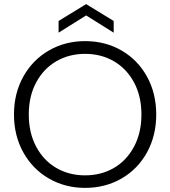

<svg xmlns="http://www.w3.org/2000/svg" viewBox="-20 -907 828 934"><path d="M48 -350Q48 -453 93.5 -534.5Q139 -616 218 -661.5Q297 -707 394 -707Q492 -707 571 -661.5Q650 -616 695 -534.5Q740 -453 740 -350Q740 -247 695 -165.5Q650 -84 571 -38.5Q492 7 394 7Q297 7 218 -38.5Q139 -84 93.5 -165.5Q48 -247 48 -350ZM668 -350Q668 -439 632 -506Q596 -573 534 -609Q472 -645 394 -645Q316 -645 254 -609Q192 -573 156 -506Q120 -439 120 -350Q120 -261 156 -193.5Q192 -126 254 -90Q316 -54 394 -54Q472 -54 534 -90Q596 -126 632 -193.5Q668 -261 668 -350ZM399 -832 265 -748V-805L399 -887L533 -805V-748Z"/></svg>

Font: Poppins-tnum Light
Style: Regular
Weight: 300
Designer: Ninad Kale (Devanagari), Jonny Pinhorn (Latin)
Foundry: Indian Type Foundry
Version: Version 4.004